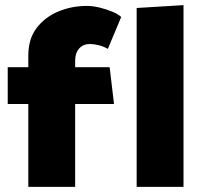

<svg xmlns="http://www.w3.org/2000/svg" viewBox="-20 -726 793 746"><path d="M10 -322H90V0H272V-322H423L406 -465H272V-490Q272 -520 287.5 -537.5Q303 -555 329 -555Q344 -555 363 -550.5Q382 -546 399 -536L451 -660Q439 -671 416.5 -680.5Q394 -690 367.5 -696.5Q341 -703 317 -703Q259 -703 207 -681.5Q155 -660 122.5 -617.5Q90 -575 90 -510V-465H10ZM693 0V-706L511 -695V0Z"/></svg>

Font: Catamaran Black
Style: Regular
Weight: 900
Designer: Pria Ravichandran
Version: Version 2.000